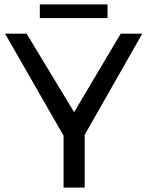

<svg xmlns="http://www.w3.org/2000/svg" viewBox="-20 -853 670 873"><path d="M627 -700 365 -240V0H269V-236L3 -700H101L317 -343L529 -700ZM161 -833H469V-771H161Z"/></svg>

Font: Gontserrat
Style: Regular
Weight: 400
Designer: Julieta Ulanovsky
Foundry: Julieta Ulanovsky
Version: Version 6.001